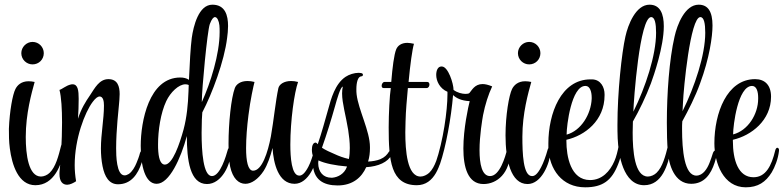

<svg xmlns="http://www.w3.org/2000/svg" viewBox="-20 -781 3347 820"><path d="M119 -506C146 -506 167 -527 167 -554C167 -580 146 -602 119 -602C93 -602 71 -580 71 -554C71 -527 93 -506 119 -506ZM131 10C211 10 243 -76 256 -145C257 -152 258 -157 258 -161C258 -170 254 -173 251 -173C248 -173 243 -168 241 -159C230 -115 218 -68 192 -43C183 -34 168 -27 155 -27C102 -27 90 -120 90 -196C90 -296 115 -384 128 -431C119 -433 110 -434 102 -434C71 -434 54 -417 46 -401C34 -378 21 -307 18 -231C18 -204 18 -177 22 -147C31 -78 58 10 131 10Z M267 8C279 8 295 0 305 -7C301 -30 299 -53 299 -76C299 -188 342 -301 376 -346C388 -362 398 -369 405 -369C421 -369 424 -348 424 -330C424 -272 411 -209 411 -147C411 -122 413 -96 418 -71C427 -26 446 6 484 6C540 6 569 -37 585 -86C590 -101 594 -116 594 -126V-130C594 -137 592 -140 589 -140C585 -140 580 -134 578 -128C574 -112 568 -97 563 -85C556 -68 545 -48 530 -38C523 -34 518 -32 512 -32C477 -32 476 -118 476 -148C476 -227 487 -318 488 -333C489 -346 491 -362 491 -379C491 -411 483 -443 443 -443C404 -443 385 -405 365 -375C345 -346 327 -317 313 -274C315 -298 316 -335 316 -359C316 -394 313 -421 290 -421C287 -421 285 -421 282 -420C263 -416 245 -400 234 -397C242 -367 245 -314 245 -258C245 -178 239 -91 235 -56C234 -49 234 -43 234 -38C234 -5 248 8 267 8Z M864 5C927 5 966 -79 966 -134V-139C966 -147 964 -150 961 -150C958 -150 954 -147 953 -142C946 -117 921 -29 885 -29C848 -29 841 -134 841 -214C841 -257 843 -292 844 -301C886 -381 938 -520 950 -619C952 -634 954 -652 954 -670C954 -715 942 -761 887 -761C828 -761 806 -669 799 -619C794 -581 790 -511 787 -440C777 -447 764 -450 750 -450C616 -450 581 -262 581 -158C581 -72 600 4 649 4C703 4 752 -104 778 -200C778 -98 791 5 864 5ZM842 -345V-351C842 -398 865 -647 876 -678C884 -700 892 -708 898 -708C908 -708 915 -691 917 -673C918 -664 918 -654 918 -644C918 -549 879 -427 842 -345ZM684 -78C670 -78 659 -94 656 -134C655 -143 655 -154 655 -164C655 -224 666 -298 690 -349C708 -387 743 -421 772 -421C777 -421 782 -420 786 -418L785 -390C783 -335 778 -281 764 -228C747 -166 717 -78 684 -78Z M1028 4C1054 4 1083 -16 1106 -51C1123 -78 1135 -114 1144 -149C1148 -83 1169 4 1238 4C1298 4 1333 -83 1337 -136V-140C1337 -149 1335 -152 1332 -152C1329 -152 1326 -148 1324 -143C1315 -114 1307 -88 1297 -69C1282 -40 1269 -31 1259 -31H1258C1225 -31 1220 -110 1220 -163C1220 -266 1237 -386 1253 -431C1242 -434 1232 -435 1223 -435C1193 -435 1173 -421 1169 -405C1157 -350 1149 -266 1137 -199C1124 -130 1099 -52 1061 -52C1039 -52 1031 -93 1031 -148C1031 -191 1035 -241 1041 -288C1049 -355 1063 -416 1067 -431C1056 -434 1046 -435 1037 -435C1007 -435 989 -421 983 -405C967 -362 956 -255 956 -167C956 -128 958 -92 963 -69C974 -19 999 4 1028 4Z M1422 11C1487 11 1525 -24 1544 -67C1596 -70 1637 -89 1652 -119C1653 -121 1654 -124 1654 -126C1654 -132 1650 -136 1646 -136C1644 -136 1642 -135 1641 -133C1633 -120 1623 -109 1604 -101C1589 -95 1571 -92 1552 -91C1558 -110 1560 -130 1560 -148V-153C1560 -221 1511 -311 1503 -378C1502 -385 1502 -393 1502 -400C1502 -428 1508 -454 1523 -455C1528 -455 1530 -458 1530 -462C1530 -465 1528 -468 1522 -469C1519 -469 1515 -470 1512 -470C1493 -470 1471 -463 1456 -453C1411 -423 1394 -360 1381 -312C1369 -270 1354 -214 1337 -165C1334 -169 1330 -172 1329 -172H1328C1317 -172 1312 -158 1312 -142C1312 -131 1314 -119 1318 -112C1316 -101 1316 -90 1316 -87C1316 -13 1362 11 1422 11ZM1470 -102C1447 -107 1426 -115 1409 -123C1390 -131 1370 -140 1355 -150C1376 -209 1395 -271 1411 -328C1419 -357 1434 -410 1444 -411C1442 -402 1441 -392 1441 -382C1441 -340 1457 -288 1467 -226C1471 -200 1474 -174 1474 -149C1474 -133 1473 -117 1470 -102ZM1395 -22C1362 -22 1339 -45 1339 -85C1339 -88 1340 -92 1340 -96C1367 -83 1413 -74 1462 -70C1462 -69 1461 -68 1461 -67C1450 -38 1423 -24 1399 -22Z M1760 10C1837 10 1862 -76 1875 -145C1876 -152 1877 -157 1877 -161C1877 -170 1875 -173 1872 -173C1869 -173 1864 -168 1862 -159C1851 -115 1839 -68 1813 -43C1803 -34 1789 -27 1776 -27C1719 -27 1711 -138 1711 -216C1711 -233 1712 -249 1712 -262C1713 -309 1718 -359 1722 -405H1802C1810 -405 1814 -413 1814 -420C1814 -426 1811 -431 1805 -431H1725C1732 -507 1741 -571 1748 -594C1738 -596 1728 -598 1720 -598C1693 -598 1678 -585 1672 -570C1663 -548 1656 -493 1651 -431H1622C1615 -431 1610 -422 1610 -415C1610 -410 1612 -405 1618 -405H1649C1644 -374 1640 -294 1640 -237C1640 -96 1649 10 1760 10Z M2045 5C2103 5 2159 -42 2159 -135V-140C2159 -148 2157 -151 2154 -151C2151 -151 2147 -147 2146 -142C2138 -113 2115 -29 2073 -29C2038 -29 2028 -81 2028 -140C2028 -202 2040 -272 2043 -289C2052 -335 2066 -378 2082 -412C2065 -419 2052 -422 2041 -422C2007 -422 1995 -395 1985 -384C1982 -381 1976 -380 1968 -380C1954 -380 1933 -385 1917 -397C1917 -424 1894 -497 1867 -497H1865C1850 -497 1843 -480 1843 -461C1843 -435 1858 -403 1891 -389V-378C1891 -309 1873 -179 1841 -87C1839 -83 1839 -79 1839 -76C1839 -70 1842 -67 1846 -67C1850 -67 1856 -71 1859 -80C1884 -152 1907 -278 1915 -375C1929 -362 1949 -351 1986 -349C1980 -325 1959 -232 1959 -147C1959 -67 1978 5 2045 5Z M2240 -506C2267 -506 2288 -527 2288 -554C2288 -580 2267 -602 2240 -602C2214 -602 2192 -580 2192 -554C2192 -527 2214 -506 2240 -506ZM2233 5C2293 5 2328 -82 2332 -135V-139C2332 -148 2330 -151 2327 -151C2324 -151 2320 -147 2319 -142C2311 -113 2301 -86 2291 -67C2276 -38 2264 -29 2253 -29H2252C2214 -29 2211 -127 2211 -197C2211 -297 2236 -384 2249 -431C2240 -433 2231 -434 2223 -434C2192 -434 2175 -417 2167 -401C2154 -375 2139 -289 2139 -203C2139 -99 2161 5 2233 5Z M2479 19C2554 19 2593 -10 2620 -80C2627 -97 2633 -118 2637 -142C2638 -148 2639 -153 2639 -157C2639 -169 2635 -174 2631 -174C2628 -174 2624 -170 2623 -162C2618 -135 2612 -111 2604 -93C2585 -49 2551 -12 2500 -12C2417 -12 2399 -113 2399 -179V-184C2478 -202 2562 -266 2562 -374V-378C2562 -408 2546 -441 2509 -442H2502C2376 -442 2322 -296 2322 -169V-149C2326 -58 2380 19 2479 19ZM2400 -206V-208C2400 -244 2420 -414 2480 -414H2481C2500 -414 2507 -388 2507 -365V-359C2504 -293 2462 -223 2400 -206Z M2731 10C2808 10 2833 -76 2846 -145C2847 -152 2848 -157 2848 -161C2848 -170 2846 -173 2843 -173C2840 -173 2835 -168 2833 -159C2822 -115 2810 -68 2784 -43C2775 -34 2760 -27 2747 -27C2690 -27 2682 -137 2682 -215C2682 -233 2683 -249 2683 -262C2710 -309 2739 -369 2760 -425C2772 -458 2815 -581 2815 -669C2815 -721 2800 -761 2754 -761C2695 -761 2662 -675 2651 -625C2635 -554 2617 -386 2617 -248V-247C2617 -231 2617 -213 2618 -190C2621 -122 2641 10 2731 10ZM2685 -304C2686 -351 2712 -708 2761 -708C2777 -708 2782 -680 2782 -641C2782 -545 2737 -409 2685 -304Z M2932 4C2988 4 3016 -37 3032 -86C3037 -101 3041 -116 3041 -126V-128C3041 -136 3039 -139 3036 -139C3032 -139 3027 -134 3025 -128C3020 -112 3015 -97 3010 -85C3001 -62 2983 -31 2954 -31C2903 -31 2893 -139 2893 -230C2893 -241 2893 -252 2894 -263C2920 -310 2950 -369 2970 -425C3010 -533 3023 -625 3023 -672C3023 -731 3004 -761 2964 -761C2905 -761 2872 -675 2861 -625C2838 -526 2828 -380 2828 -257C2828 -212 2829 -171 2832 -135C2836 -78 2860 4 2932 4ZM2895 -306C2896 -323 2897 -336 2897 -344C2899 -399 2928 -708 2971 -708C2987 -708 2992 -680 2992 -641C2992 -546 2947 -411 2895 -306Z M3165 19C3217 19 3250 -3 3276 -45C3289 -67 3303 -101 3307 -137C3308 -146 3304 -150 3299 -150C3296 -150 3292 -144 3291 -139C3275 -72 3250 -24 3198 -24C3133 -24 3110 -97 3110 -179V-184C3189 -202 3273 -267 3273 -368C3273 -417 3247 -443 3205 -443C3084 -443 3031 -297 3031 -169C3031 -85 3069 19 3165 19ZM3111 -207V-208C3111 -244 3131 -414 3192 -414C3212 -414 3218 -388 3218 -364V-359C3218 -293 3174 -223 3111 -207Z"/></svg>

Font: Style Script
Style: Regular
Weight: 400
Designer: Robert E. Leuschke
Foundry: Robert E. Leuschke
Version: Version 1.010